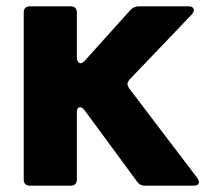

<svg xmlns="http://www.w3.org/2000/svg" viewBox="-20 -587 664 607"><path d="M75 0Q55 0 55 -20V-547Q55 -567 75 -567H203Q223 -567 223 -547V-405Q223 -397 226.5 -392Q230 -387 235 -387Q240 -387 248 -395L393 -556Q404 -567 418 -567H576Q584 -567 588.5 -563.5Q593 -560 593 -555Q593 -550 587 -542L390 -336Q383 -327 383 -321Q383 -316 388 -308L604 -24Q609 -16 609 -12Q609 0 592 0H438Q422 0 414 -12L247 -239Q240 -248 233 -248Q223 -248 223 -231V-20Q223 0 203 0Z"/></svg>

Font: Open Sauce Two Black
Style: Regular
Weight: 900
Designer: Alfredo Marco Pradil
Foundry: Creative Sauce Fz LLC
Version: Version 1.477